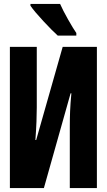

<svg xmlns="http://www.w3.org/2000/svg" viewBox="-20 -951 540 971"><path d="M366 -771V-784Q350 -807 324 -853Q298 -899 284 -931H134V-922Q153 -894 199.5 -844Q246 -794 272 -771ZM202 0 337 -479H341Q336 -426 334.5 -389Q333 -352 333 -311V0H470V-714H297L163 -243H159Q163 -297 164.5 -337Q166 -377 166 -408V-714H30V0Z"/></svg>

Font: Noto Sans Mono UI Condensed ExtraBold
Style: Regular
Weight: 800
Width: 3
Designer: Monotype Design team
Foundry: Monotype Imaging Inc.
Version: 1.000